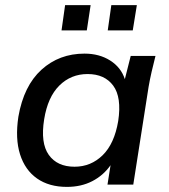

<svg xmlns="http://www.w3.org/2000/svg" viewBox="-20 -723 661 752"><path d="M242 9Q172 9 125 -24Q78 -57 58.5 -118.5Q39 -180 52 -266Q73 -387 142.5 -450Q212 -513 311 -513Q369 -513 411.5 -486Q454 -459 469 -413L492 -504H589Q581 -473 574 -442.5Q567 -412 562 -383L502 0H401L413 -76Q385 -36 341.5 -13.5Q298 9 242 9ZM272 -70Q336 -70 382 -115Q428 -160 443 -249Q457 -342 423.5 -387.5Q390 -433 323 -433Q258 -433 212.5 -388Q167 -343 153 -256Q138 -163 171 -116.5Q204 -70 272 -70ZM402 -604 416 -703H516L500 -604ZM221 -604 235 -703H335L320 -604Z"/></svg>

Font: Mulish SemiBold
Style: Italic
Weight: 600
Italic angle: -9°
Designer: Vernon Adams
Foundry: Vernon Adams
Version: Version 3.603; ttfautohint (v1.8.3)